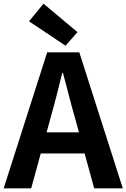

<svg xmlns="http://www.w3.org/2000/svg" viewBox="-24 -1026 689 1046"><path d="M333 -777 398 -851 213 -1006 134 -910ZM-4 0H146L198 -190H437L489 0H645L408 -741H233ZM230 -305 252 -386C274 -463 295 -547 315 -628H319C341 -549 361 -463 384 -386L406 -305Z"/></svg>

Font: Source Han Sans KR
Style: Bold
Weight: 700
Designer: Ryoko NISHIZUKA 西塚涼子 (kana, bopomofo & ideographs); Paul D. Hunt (Latin, Greek & Cyrillic); Sandoll Communications 산돌커뮤니
Foundry: Adobe
Version: Version 2.004;hotconv 1.0.118;makeotfexe 2.5.65603